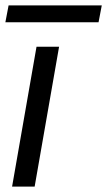

<svg xmlns="http://www.w3.org/2000/svg" viewBox="-20 -695 399 715"><path d="M25 0 116 -521H200L109 0ZM0 -612 12 -675H359L347 -612Z"/></svg>

Font: DM Sans 10pt
Style: Italic
Weight: 400
Italic angle: -10°
Version: Version 4.004;gftools[0.9.30]